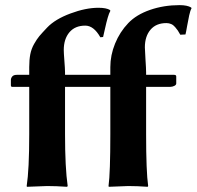

<svg xmlns="http://www.w3.org/2000/svg" viewBox="-20 -718 759 741"><path d="M162.1 -611.8C148.8 -597.8 138.8 -586.8 132.1 -578.9C125.4 -570.9 118.6 -560.7 111.6 -548.3C104.6 -536 99.7 -522.7 96.9 -508.5C94.2 -494.4 92.8 -477.9 92.8 -459V-429.2H44.9C36.8 -429.2 30.9 -427.1 27.3 -422.9C23.8 -418.6 22 -414.1 22 -409.2V-389.2C22 -384.9 23.6 -382.8 26.9 -382.8H92.8V-200.2C92.8 -108.7 89.5 -42 83 0L84 2.9L162.1 0C184.9 0 210.4 1 238.8 2.9L241.2 0C234.4 -47.2 231 -113.9 231 -200.2V-382.8H339.8H363.8H405.8V-200.2C405.8 -100.6 403.5 -33.9 398.9 0L399.9 2.9L475.1 0C497.9 0 522.8 1 549.8 2.9L551.8 0C546.5 -37.4 543.9 -104.2 543.9 -200.2V-382.8H637.2C642.4 -382.8 647.5 -384 652.6 -386.5C657.6 -388.9 660.2 -392.1 660.2 -396V-422.9C660.2 -427.1 657.4 -429.2 651.9 -429.2H543.9V-439C543.9 -447.8 543.1 -464.2 541.5 -488.3C539.9 -512.4 539.1 -528 539.1 -535.2C539.1 -563.5 546.3 -586.2 560.8 -603.3C575.3 -620.4 595.7 -628.9 622.1 -628.9C628.9 -628.9 635.1 -627.7 640.6 -625.2C646.2 -622.8 651.2 -618.9 655.8 -613.5C660.3 -608.2 663.8 -603.7 666.3 -600.1C668.7 -596.5 671.9 -591.1 675.8 -584L695.8 -585C697.4 -591.1 699.5 -601.9 702.1 -617.2C704.8 -632.5 707.4 -646.4 710.2 -658.9C713 -671.5 716 -680.5 719.2 -686L717.8 -689C708 -695.1 693 -698.2 672.9 -698.2C632.5 -698.2 594.6 -692.1 559.3 -679.9C524 -667.7 495.9 -650.7 475.1 -628.9C453.3 -606.1 436.3 -579.8 424.1 -549.8C411.9 -519.9 405.8 -489.6 405.8 -459V-429.2H378.9H357.9H231V-439C231 -447.8 230.1 -462.5 228.5 -483.2C226.9 -503.8 226.1 -517.7 226.1 -524.9C226.1 -553.2 233.3 -576 247.8 -593.3C262.3 -610.5 282.7 -619.1 309.1 -619.1C330.9 -619.1 350.3 -604.2 367.2 -574.2L377.9 -575.2C378.9 -578.8 381.3 -589.2 385 -606.4C388.8 -623.7 392.3 -638.2 395.8 -649.9C399.2 -661.6 402.5 -670.2 405.8 -675.8L404.8 -679.2C395.3 -685.1 380.4 -688 359.9 -688C327.3 -688 291.3 -680.7 252 -666C212.6 -651.4 182.6 -633.3 162.1 -611.8Z"/></svg>

Font: Linux Biolinum G
Style: Bold
Weight: 700
Designer: Philipp H. Poll
Foundry: Philipp H. Poll
Version: Version 1.1.0